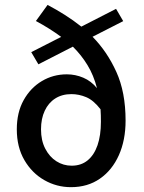

<svg xmlns="http://www.w3.org/2000/svg" viewBox="-20 -754 591 786"><path d="M270.5 12.2Q211.9 12.2 161.4 -16.6Q110.8 -45.4 79.8 -98.6Q48.8 -151.9 48.8 -224.6Q48.8 -293.9 76.9 -344.2Q105 -394.5 151.4 -422.1Q197.8 -449.7 253.4 -449.7Q288.6 -449.7 320.8 -436Q353 -422.4 377 -393.1Q363.3 -446.3 338.1 -487.5Q313 -528.8 278.3 -563L137.2 -490.7L107.9 -540.5L230.5 -603Q206.5 -620.6 180.9 -636.7Q155.3 -652.8 127 -668L174.8 -733.9Q210.9 -714.8 245.6 -692.9Q280.3 -670.9 313 -645L455.1 -717.8L484.4 -667.5L358.9 -603.5Q418.5 -543 456.3 -459.7Q494.1 -376.5 494.1 -260.3Q494.1 -180.2 466.6 -118.7Q439 -57.1 388.9 -22.5Q338.9 12.2 270.5 12.2ZM273.4 -75.7Q312 -75.7 338.6 -97.4Q365.2 -119.1 379.2 -159.4Q393.1 -199.7 393.1 -255.4Q393.1 -269 392.8 -281.7Q392.6 -294.4 391.6 -306.6Q362.8 -343.8 333 -356.2Q303.2 -368.7 272.5 -368.7Q233.9 -368.7 206.1 -350.8Q178.2 -333 163.1 -300.5Q147.9 -268.1 147.9 -224.6Q147.9 -178.7 165.3 -145.3Q182.6 -111.8 210.9 -93.8Q239.3 -75.7 273.4 -75.7Z"/></svg>

Font: Varta Light
Style: Bold
Weight: 700
Version: Version 1.004